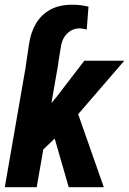

<svg xmlns="http://www.w3.org/2000/svg" viewBox="-22 -782 539 802"><path d="M222.2 -520 131.3 0H-2L88.4 -520ZM497.1 -528.3 267.6 -262.2 139.2 -138.7 108.4 -250.5 212.9 -375.5 330.1 -528.3ZM265.1 0 193.4 -248.5 295.4 -331.1 411.6 0ZM218.8 -504.9H85.4L98.6 -593.3Q105.5 -645 127.9 -683.1Q150.4 -721.2 188.5 -741.9Q226.6 -762.7 281.2 -762.2Q297.9 -762.2 314.2 -760.3Q330.6 -758.3 347.7 -754.4L340.3 -658.7Q334 -660.2 327.4 -661.6Q320.8 -663.1 314 -663.6Q292.5 -664.1 275.6 -654.8Q258.8 -645.5 248 -629.4Q237.3 -613.3 233.4 -592.8Z"/></svg>

Font: Roboto Condensed
Style: Bold Italic
Weight: 700
Italic angle: -12°
Designer: Christian Robertson
Foundry: Google
Version: Version 3.0